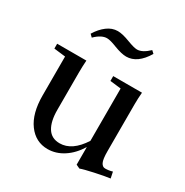

<svg xmlns="http://www.w3.org/2000/svg" viewBox="-152 -753 859 892"><g transform="rotate(30 278.0 -307.0)"><path d="M321.3 -543.5Q295.9 -543.5 255.4 -559.1Q220.2 -573.2 202.6 -573.2Q172.9 -573.2 139.2 -540L125.5 -553.2Q146 -586.9 172.6 -606.9Q199.2 -627 229.5 -627Q254.9 -627 295.4 -611.3Q332.5 -597.2 348.6 -597.2Q377 -597.2 411.6 -630.4L425.3 -617.7Q380.9 -543.5 321.3 -543.5ZM219.7 11.2Q155.3 11.2 115.5 -43Q75.7 -97.2 75.7 -193.4V-401.9L14.2 -409.2V-435.1H170.9Q168.5 -400.9 168.5 -370.1V-169.4Q168.5 -107.9 189.7 -74Q210.9 -40 254.9 -40Q321.3 -40 373.5 -121.6V-402.3L314.9 -409.2V-435.1H469.2Q466.3 -402.3 466.3 -370.1V-119.6Q466.3 -76.2 474.4 -60.3Q482.4 -44.4 496.6 -44.4Q516.6 -44.4 535.6 -50.3L542.5 -17.1Q512.7 -13.2 461.9 -2.2Q411.1 8.8 393.6 15.6L373.5 6.3V-88.4Q344.7 -41 304.4 -14.9Q264.2 11.2 219.7 11.2Z"/></g></svg>

Font: Elstob Medium
Style: Regular
Weight: 500
Designer: Peter S. Baker
Version: Version 1.015